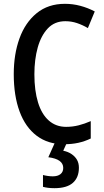

<svg xmlns="http://www.w3.org/2000/svg" viewBox="-20 -745 543 1005"><path d="M322 -634Q266 -634 230.5 -596.5Q195 -559 177.5 -496.5Q160 -434 160 -356Q160 -271 179 -209Q198 -147 235.5 -114Q273 -81 326 -81Q360 -81 391.5 -89Q423 -97 455 -111V-20Q424 -5 390 2.5Q356 10 315 10Q231 10 172 -34.5Q113 -79 82.5 -161.5Q52 -244 52 -357Q52 -461 82 -544Q112 -627 172 -676Q232 -725 320 -725Q361 -725 400.5 -714.5Q440 -704 476 -685L440 -598Q413 -614 383.5 -624Q354 -634 322 -634ZM393 133Q393 184 361.5 212Q330 240 265 240Q246 240 231 238Q216 236 205 233V171Q216 174 230 176Q244 178 256 178Q282 178 296.5 166.5Q311 155 311 134Q311 111 291.5 97Q272 83 233 78L268 0H331L311 44Q336 49 354.5 61.5Q373 74 383 91.5Q393 109 393 133Z"/></svg>

Font: Noto Sans Bengali Condensed Medium
Style: Regular
Weight: 500
Width: 3
Designer: Jelle Bosma - Monotype Design Team
Foundry: Monotype Imaging Inc.
Version: Version 2.003